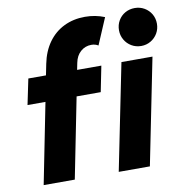

<svg xmlns="http://www.w3.org/2000/svg" viewBox="-85 -855 907 937"><g transform="rotate(-10 368.5 -387.0)"><path d="M72.8 -525.4H160.2L171.4 -581.1Q183.6 -641.6 214.8 -685.1Q246.1 -728.5 292.7 -751.2Q339.4 -773.9 396.5 -773.9Q448.2 -773.9 493.7 -755.4L438 -624.5Q423.3 -633.8 403.8 -633.8Q373.5 -633.8 350.8 -614Q328.1 -594.2 321.3 -559.1L314.5 -525.4H434.6L409.2 -398.4H289.6L210.4 0H56.2L135.3 -398.4H46.4ZM534.2 -525.4H688L582.5 0H428.2ZM549.3 -680.2Q549.3 -706.5 561.8 -728Q574.2 -749.5 595.7 -761.7Q617.2 -773.9 643.6 -773.9Q669.4 -773.9 690.9 -761.5Q712.4 -749 724.9 -727.8Q737.3 -706.5 737.3 -680.2Q737.3 -654.3 724.9 -632.8Q712.4 -611.3 690.9 -598.6Q669.4 -585.9 643.6 -585.9Q617.2 -585.9 595.7 -598.6Q574.2 -611.3 561.8 -632.8Q549.3 -654.3 549.3 -680.2Z"/></g></svg>

Font: Reddit Sans Chocolate ExBold
Style: Italic
Weight: 800
Italic angle: -11.25°
Designer: Stephen Hutchings
Version: Version 1.013